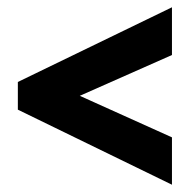

<svg xmlns="http://www.w3.org/2000/svg" viewBox="-20 -623 525 527"><path d="M452 -116 29 -322V-398L452 -603V-472L199 -360L452 -246Z"/></svg>

Font: Noto Sans Thai ExtCond ExtBd
Style: Regular
Weight: 800
Width: 2
Designer: Monotype Design Team
Foundry: Monotype Imaging Inc.
Version: Version 2.002; ttfautohint (v1.8.4.7-5d5b)